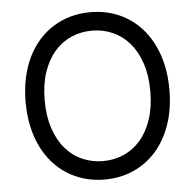

<svg xmlns="http://www.w3.org/2000/svg" viewBox="-53 -790 867 854"><g transform="rotate(-5 380.5 -363.5)"><path d="M701.7 -363.6Q701.7 -277.3 677.7 -208.3Q653.8 -139.2 611 -90.7Q568.2 -42.3 509.4 -16.2Q450.6 9.9 380.7 9.9Q334.2 9.9 292.3 -1.8Q250.4 -13.5 214.7 -35.9Q179 -58.2 150.4 -90.6Q121.8 -122.9 101.6 -164.4Q81.3 -206 70.5 -256Q59.7 -306.1 59.7 -363.6Q59.7 -421.2 70.5 -471.2Q81.3 -521.3 101.6 -562.9Q121.8 -604.4 150.4 -636.7Q179 -669 214.7 -691.4Q250.4 -713.8 292.3 -725.5Q334.2 -737.2 380.7 -737.2Q450.6 -737.2 509.4 -711.3Q568.2 -685.4 611 -636.9Q653.8 -588.4 677.7 -519.2Q701.7 -449.9 701.7 -363.6ZM616.5 -363.6Q616.5 -434.7 598.2 -489Q579.9 -543.3 548.1 -580.1Q516.3 -616.8 473.4 -635.8Q430.4 -654.8 380.7 -654.8Q331.3 -654.8 288.2 -635.8Q245 -616.8 213.2 -580.1Q181.5 -543.3 163.2 -489Q144.9 -434.7 144.9 -363.6Q144.9 -293 163.2 -238.5Q181.5 -183.9 213.2 -147.2Q245 -110.4 288.2 -91.4Q331.3 -72.4 380.7 -72.4Q430.4 -72.4 473.4 -91.4Q516.3 -110.4 548.1 -147.2Q579.9 -183.9 598.2 -238.5Q616.5 -293 616.5 -363.6Z"/></g></svg>

Font: Fast_Sans
Style: Regular
Weight: 400
Designer: Rasmus Andersson
Foundry: rsms
Version: Version 3.018;git-588b23468